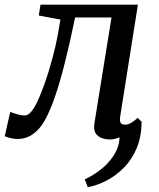

<svg xmlns="http://www.w3.org/2000/svg" viewBox="-49 -574 666 804"><path d="M318.5 210 306 177Q341 161 373.5 135.5Q406 110 427.8 76Q449.5 42 452 1.5Q442 5 431.5 7.5Q421 10 411 10Q378.5 10 359.5 -6.5Q340.5 -23 346.5 -58.5L418 -501H265.5Q243 -391.5 222 -308.8Q201 -226 180.5 -167Q160 -108 138.5 -70Q118 -33 89.2 -12.5Q60.5 8 23.5 8Q9.5 8 -8 3.5Q-25.5 -1 -29 -4L-6 -106Q-3 -104 7 -100.5Q17 -97 29.8 -93.8Q42.5 -90.5 54.5 -90.5Q69 -90.5 82.8 -107.5Q96.5 -124.5 109 -151.8Q121.5 -179 133 -210.8Q144.5 -242.5 154 -272.5Q164 -306 171.2 -332.8Q178.5 -359.5 184 -384Q189.5 -408.5 194.2 -434.5Q199 -460.5 204 -492L113.5 -509L120.5 -554.5H528.5L454.5 -87.5Q451.5 -67.5 456.2 -59.8Q461 -52 475.5 -52Q487 -52 500.5 -59.8Q514 -67.5 527.5 -80.5L544 -64Q543.5 -2 523.5 46Q503.5 94 470.2 127.8Q437 161.5 397.5 182Q358 202.5 318.5 210Z"/></svg>

Font: Merriweather 20pt
Style: Italic
Weight: 400
Italic angle: -7.8°
Version: Version 2.101